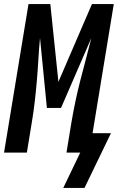

<svg xmlns="http://www.w3.org/2000/svg" viewBox="-37 -755 583 950"><path d="M276 175 360 0H292L316 -147Q325 -200 336 -252.5Q347 -305 360.5 -357.5Q374 -410 388 -462.5Q402 -515 415 -567L265 -221H195L161 -567Q156 -515 153 -462.5Q150 -410 145.5 -357.5Q141 -305 135 -252.5Q129 -200 120 -147L96 0H-17L104 -735H212L252 -350L418 -735H526L421 -96H512L381 175Z"/></svg>

Font: Iosevka Curly
Style: Bold Italic
Weight: 700
Italic angle: -9°
Monospace: yes
Designer: Belleve Invis
Foundry: Belleve Invis
Version: Version 22.1.2; ttfautohint (v1.8.4)